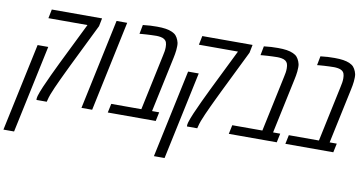

<svg xmlns="http://www.w3.org/2000/svg" viewBox="-134 -860 2504 1319"><g transform="rotate(10 1118.0 -200.0)"><path d="M136.2 0Q136.2 -2 136 -5.1Q135.7 -8.3 136.2 -12.7Q136.7 -15.1 137.2 -17.6Q137.7 -20 138.2 -22.9Q138.7 -25.9 139.6 -29.3Q147.5 -55.2 165 -96.4Q182.6 -137.7 205.1 -185.1Q227.5 -232.4 249 -276.9L392.1 -567.4H119.6L132.3 -629.9H482.9L471.7 -573.7L325.2 -275.4Q321.3 -267.1 316.9 -258.1Q312.5 -249 307.6 -238.8Q302.7 -228.5 297.1 -217Q291.5 -205.6 285.4 -192.4Q279.3 -179.2 272 -164.1Q257.3 -132.3 245.1 -105.2Q232.9 -78.1 224.1 -54.4Q215.3 -30.8 210.4 -9.3L208 0ZM-51.8 240.2 78.6 -372.6H152.8L22.5 240.2Z M450.2 0 584 -629.9H658.2L524.9 0Z M633.8 0 647 -62.5H856.9L939.5 -451.2Q943.4 -468.3 945.6 -482.4Q947.8 -496.6 947.8 -511.2Q947.8 -530.8 943.4 -543.5Q939 -556.2 927.7 -564Q916 -571.8 900.1 -574.2Q884.3 -576.7 872.1 -576.7Q856.4 -576.7 838.6 -575.9Q820.8 -575.2 803.5 -574.2Q786.1 -573.2 770.5 -571.8L754.4 -570.3L766.6 -633.8Q793.5 -637.2 817.4 -638.4Q841.3 -639.6 864.7 -639.6Q899.9 -639.6 925.5 -635.7Q951.2 -631.8 970.7 -623Q989.7 -614.7 1000 -602.5Q1010.3 -590.3 1017.1 -572.8Q1021 -563.5 1022.7 -554.9Q1024.4 -546.4 1024.4 -532.2Q1024.4 -517.6 1022.9 -503.4Q1021.5 -489.3 1019 -475.3Q1016.6 -461.4 1013.7 -447.8L931.6 -62.5H981.4L968.3 0Z M1186 0Q1186 -2 1185.8 -5.1Q1185.5 -8.3 1186 -12.7Q1186.5 -15.1 1187 -17.6Q1187.5 -20 1188 -22.9Q1188.5 -25.9 1189.5 -29.3Q1197.3 -55.2 1214.8 -96.4Q1232.4 -137.7 1254.9 -185.1Q1277.3 -232.4 1298.8 -276.9L1441.9 -567.4H1169.4L1182.1 -629.9H1532.7L1521.5 -573.7L1375 -275.4Q1371.1 -267.1 1366.7 -258.1Q1362.3 -249 1357.4 -238.8Q1352.5 -228.5 1346.9 -217Q1341.3 -205.6 1335.2 -192.4Q1329.1 -179.2 1321.8 -164.1Q1307.1 -132.3 1294.9 -105.2Q1282.7 -78.1 1273.9 -54.4Q1265.1 -30.8 1260.3 -9.3L1257.8 0ZM998 240.2 1128.4 -372.6H1202.6L1072.3 240.2Z M1478 0 1491.2 -62.5H1701.2L1783.7 -451.2Q1787.6 -468.3 1789.8 -482.4Q1792 -496.6 1792 -511.2Q1792 -530.8 1787.6 -543.5Q1783.2 -556.2 1772 -564Q1760.3 -571.8 1744.4 -574.2Q1728.5 -576.7 1716.3 -576.7Q1700.7 -576.7 1682.9 -575.9Q1665 -575.2 1647.7 -574.2Q1630.4 -573.2 1614.7 -571.8L1598.6 -570.3L1610.8 -633.8Q1637.7 -637.2 1661.6 -638.4Q1685.5 -639.6 1709 -639.6Q1744.1 -639.6 1769.8 -635.7Q1795.4 -631.8 1814.9 -623Q1834 -614.7 1844.2 -602.5Q1854.5 -590.3 1861.3 -572.8Q1865.2 -563.5 1866.9 -554.9Q1868.7 -546.4 1868.7 -532.2Q1868.7 -517.6 1867.2 -503.4Q1865.7 -489.3 1863.3 -475.3Q1860.8 -461.4 1857.9 -447.8L1775.9 -62.5H1825.7L1812.5 0Z M1872.6 0 1885.7 -62.5H2095.7L2178.2 -451.2Q2182.1 -468.3 2184.3 -482.4Q2186.5 -496.6 2186.5 -511.2Q2186.5 -530.8 2182.1 -543.5Q2177.7 -556.2 2166.5 -564Q2154.8 -571.8 2138.9 -574.2Q2123 -576.7 2110.8 -576.7Q2095.2 -576.7 2077.4 -575.9Q2059.6 -575.2 2042.2 -574.2Q2024.9 -573.2 2009.3 -571.8L1993.2 -570.3L2005.4 -633.8Q2032.2 -637.2 2056.2 -638.4Q2080.1 -639.6 2103.5 -639.6Q2138.7 -639.6 2164.3 -635.7Q2189.9 -631.8 2209.5 -623Q2228.5 -614.7 2238.8 -602.5Q2249 -590.3 2255.9 -572.8Q2259.8 -563.5 2261.5 -554.9Q2263.2 -546.4 2263.2 -532.2Q2263.2 -517.6 2261.7 -503.4Q2260.3 -489.3 2257.8 -475.3Q2255.4 -461.4 2252.4 -447.8L2170.4 -62.5H2220.2L2207 0Z"/></g></svg>

Font: Open Sans Condensed
Style: Italic
Weight: 400
Width: 3
Italic angle: -12°
Designer: Monotype Design Team
Foundry: Monotype Imaging Inc.
Version: Version 3.000